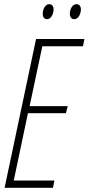

<svg xmlns="http://www.w3.org/2000/svg" viewBox="-20 -901 425 921"><path d="M337 -809C356 -809 368 -835 368 -856C368 -872 360 -881 347 -881C326 -881 315 -855 315 -835C315 -818 323 -809 337 -809ZM206 -809C225 -809 237 -835 237 -856C237 -872 229 -881 216 -881C196 -881 185 -855 185 -835C185 -818 193 -809 206 -809ZM2 0H234L241 -35H46L114 -358H296L305 -392H122L183 -679H378L385 -714H153Z"/></svg>

Font: Noto Sans ExtraCondensed ExtraLight
Style: Italic
Weight: 200
Width: 2
Italic angle: -12°
Designer: Monotype Design Team
Foundry: Monotype Imaging Inc.
Version: Version 2.013